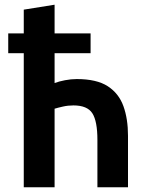

<svg xmlns="http://www.w3.org/2000/svg" viewBox="-20 -796 632 816"><path d="M81 0V-570H15V-654H81V-755L212 -776V-654H365V-570H212V-443Q230 -450 256 -455Q282 -460 306 -460Q391 -460 438 -429.5Q485 -399 504.5 -345Q524 -291 524 -219V0H394V-201Q394 -281 372.5 -314.5Q351 -348 292 -348Q269 -348 247 -343Q225 -338 212 -334V0Z"/></svg>

Font: Ubuntu Sans
Style: Bold
Weight: 700
Designer: Dalton Maag Ltd
Foundry: Dalton Maag Ltd
Version: Version 1.006; ttfautohint (v1.8.4.7-5d5b)